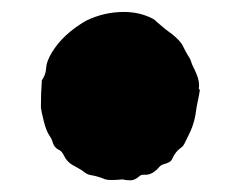

<svg xmlns="http://www.w3.org/2000/svg" viewBox="-20 -274 405 323"><path d="M201.2 29.3H198.2Q192.4 29.3 186 27.8Q183.1 27.8 179.9 28.3Q176.8 28.8 167 28.8Q161.6 28.8 157.2 27.8Q145 22.5 132.3 20.5Q126.5 19.5 121.1 15.1Q119.1 13.2 116.7 12Q114.3 10.7 112.3 9.3L104.5 4.9Q92.8 -1 87.4 -12.7Q85 -18.1 80.1 -21.5Q70.8 -25.4 68.4 -35.6Q66.9 -40.5 63.5 -45.4Q57.6 -53.7 53.5 -70.8Q49.3 -87.9 48.8 -93.3Q48.8 -118.2 50.3 -137.2V-138.7Q57.1 -148.4 57.6 -159.4Q58.1 -170.4 66.9 -185.1Q85.4 -216.3 125 -239.3Q155.3 -253.9 188.5 -253.9Q214.8 -253.9 236.8 -242.7Q240.7 -240.7 244.1 -236.8L259.3 -224.1Q283.2 -207.5 288.6 -194.8Q290 -191.9 291.7 -188.7Q293.5 -185.5 295.2 -182.4Q296.9 -179.2 298.6 -176.8Q300.3 -174.3 300.3 -173.8Q302.7 -165.5 307.1 -157.2Q314.9 -141.6 314.9 -130.9L314.5 -123.5H316.4L314 -109.9Q310.5 -94.7 308.6 -79.6Q305.2 -61.5 296.9 -45.9Q293.9 -39.6 291 -33.7Q288.1 -27.8 285.6 -26.4Q274.9 -19 270 -7.3Q268.1 -2.9 264.2 -1Q260.3 1 253.4 2.9Q250 4.4 248 6.8Q236.8 20 225.1 20H221.7Q216.8 20 214.4 22.5Q208 28.3 201.2 29.3Z"/></svg>

Font: Kaph
Style: Regular
Weight: 400
Designer: GGBotNet
Foundry: f0n7.com
Version: 1.10